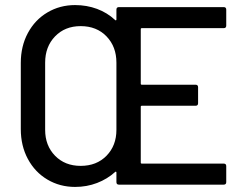

<svg xmlns="http://www.w3.org/2000/svg" viewBox="-20 -728 950 757"><path d="M862 -617H539Q535 -617 535 -613V-398Q535 -394 539 -394H751Q761 -394 761 -384V-321Q761 -311 751 -311H539Q535 -311 535 -307V-87Q535 -83 539 -83H862Q872 -83 872 -73V-10Q872 0 862 0H449Q439 0 439 -10V-48Q439 -50 437.5 -51Q436 -52 434 -50Q403 -22 362.5 -6.5Q322 9 276 9Q216 9 167 -20Q118 -49 90 -101Q62 -153 62 -219V-480Q62 -546 90 -598Q118 -650 167 -679Q216 -708 276 -708Q322 -708 362.5 -693Q403 -678 434 -649Q436 -647 437.5 -648Q439 -649 439 -651V-690Q439 -700 449 -700H862Q872 -700 872 -690V-627Q872 -617 862 -617ZM439 -216V-481Q439 -544 400 -584.5Q361 -625 298 -625Q236 -625 197 -584.5Q158 -544 158 -481V-216Q158 -154 197 -114Q236 -74 298 -74Q361 -74 400 -114Q439 -154 439 -216Z"/></svg>

Font: BarlowMedium
Style: Regular
Weight: 500
Designer: Jeremy Tribby
Foundry: Tribby Type
Version: Version 1.422